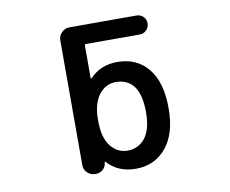

<svg xmlns="http://www.w3.org/2000/svg" viewBox="-82 -878 1164 972"><g transform="rotate(-10 500.0 -392.0)"><path d="M541 -10.7Q450.2 -10.7 394.5 -72.3Q393.6 -73.2 392.1 -72.8Q390.6 -72.3 390.6 -71.3Q389.6 -49.8 374.5 -35.2Q359.4 -20.5 337.9 -20.5H333Q309.6 -20.5 293 -36.6Q276.4 -52.7 276.4 -76.2V-716.8Q276.4 -741.2 293.5 -757.8Q310.5 -774.4 334 -774.4H677.7Q698.2 -774.4 712.4 -760.3Q726.6 -746.1 726.6 -726.1Q726.6 -706.1 712.4 -691.4Q698.2 -676.8 677.7 -676.8H401.4Q394.5 -676.8 394.5 -669.9V-502.9Q394.5 -501 396 -500.5Q397.5 -500 399.4 -501Q454.1 -559.6 541 -559.6Q641.6 -559.6 699.2 -488.3Q756.8 -418 756.8 -284.2Q756.8 -154.3 698.2 -83Q638.7 -10.7 541 -10.7ZM515.6 -460.9Q463.9 -460.9 428.7 -416Q394.5 -370.1 394.5 -289.1V-279.3Q394.5 -197.3 428.7 -152.3Q463.9 -108.4 515.6 -108.4Q571.3 -108.4 606.4 -152.3Q640.6 -197.3 640.6 -284.2Q640.6 -374 608.4 -418Q575.2 -460.9 515.6 -460.9Z"/></g></svg>

Font: Rounded Mgen+ 2m medium
Style: Regular
Weight: 500
Designer: [Source Han Sans]
Ryoko NISHIZUKA  (kana & ideographs); Paul D. Hunt (Latin, Greek & Cyrillic); Wenlong ZHANG  (bopomofo
Version: Version 1.059.20150602